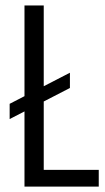

<svg xmlns="http://www.w3.org/2000/svg" viewBox="-20 -692 390 712"><path d="M15.8 -307 239.3 -422.3V-365.7L15.8 -250.5ZM70.8 -671.7H142.2V-62H346.2V0H70.8Z"/></svg>

Font: Khand Variable Light
Style: Regular
Weight: 300
Designer: Satya Rajpurohit
Foundry: Indian Type Foundry
Version: Version 3.000